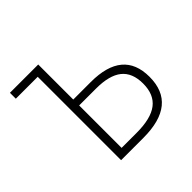

<svg xmlns="http://www.w3.org/2000/svg" viewBox="-138 -668 806 806"><g transform="rotate(-45 265.0 -265.0)"><path d="M149 0V-495H19V-530H187V-322H291Q481 -322 481 -163Q481 0 281 0ZM187 -35H276Q361 -35 401.5 -66Q442 -97 442 -162Q442 -226 404 -256.5Q366 -287 287 -287H187Z"/></g></svg>

Font: Noto Sans Mono Condensed ExtraLight
Style: Regular
Weight: 200
Width: 3
Designer: Monotype Design Team
Foundry: Monotype Imaging Inc.
Version: Version 2.014; ttfautohint (v1.8.4.7-5d5b)